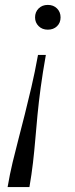

<svg xmlns="http://www.w3.org/2000/svg" viewBox="-20 -547 304 783"><path d="M11 216H100Q109 164 114.5 116.5Q120 69 124 21Q128 -27 133 -79Q138 -131 146 -190.5Q154 -250 167 -323H135Q122 -251 108 -191.5Q94 -132 81 -80Q68 -28 55.5 19.5Q43 67 31.5 115Q20 163 11 216ZM123 -476Q123 -498 137.5 -512.5Q152 -527 175 -527Q198 -527 212.5 -512.5Q227 -498 227 -476Q227 -454 212.5 -440Q198 -426 175 -426Q152 -426 137.5 -440.5Q123 -455 123 -476Z"/></svg>

Font: Roboto Serif 120pt Expanded Light
Style: Italic
Weight: 300
Width: 7
Italic angle: -10°
Designer: Greg Gazdowicz
Foundry: Commercial Type
Version: Version 1.008